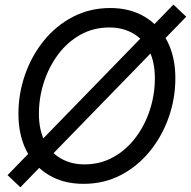

<svg xmlns="http://www.w3.org/2000/svg" viewBox="-20 -773 814 819"><path d="M336.4 11.2Q251.5 11.2 189 -25.9Q126.5 -63 92.5 -130.4Q58.6 -197.8 58.6 -287.6Q58.6 -373.5 86.7 -454.1Q114.7 -534.7 166.7 -599.1Q218.8 -663.6 291 -701.2Q363.3 -738.8 450.2 -738.8Q535.2 -738.8 597.4 -701.4Q659.7 -664.1 693.8 -596.9Q728 -529.8 728 -439.5Q728 -353 699.7 -272.5Q671.4 -191.9 619.1 -127.7Q566.9 -63.5 495.1 -26.1Q423.3 11.2 336.4 11.2ZM339.8 -71.8Q408.2 -71.8 463.6 -102.8Q519 -133.8 558.6 -186.3Q598.1 -238.8 619.4 -304.4Q640.6 -370.1 640.6 -439Q640.6 -509.8 615.5 -558.1Q590.3 -606.4 546.6 -631.1Q502.9 -655.8 446.8 -655.8Q377.9 -655.8 322.5 -624.5Q267.1 -593.3 227.8 -540.5Q188.5 -487.8 167.2 -422.1Q146 -356.4 146 -288.1Q146 -217.8 171.1 -169.7Q196.3 -121.6 240.2 -96.7Q284.2 -71.8 339.8 -71.8ZM66.9 25.9 12.2 -25.9 719.7 -753.4 774.4 -701.7Z"/></svg>

Font: Inter 28pt
Style: Italic
Weight: 400
Italic angle: -9.3988°
Designer: Rasmus Andersson
Foundry: rsms
Version: Version 4.001;git-66647c0bb